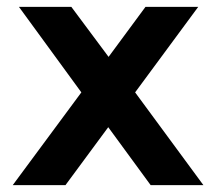

<svg xmlns="http://www.w3.org/2000/svg" viewBox="-20 -537 628 557"><path d="M570 0 372 -269 555 -517H402L295 -372L187 -517H35L216 -269L17 0H170L294 -168L417 0Z"/></svg>

Font: United Sans
Style: Bold
Weight: 700
Designer: Pablo Impallari, Rodrigo Fuenzalida (Modified by Dan O. Williams)
Version: Version 1.000;PS 001.000;hotconv 1.0.88;makeotf.lib2.5.64775